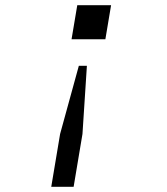

<svg xmlns="http://www.w3.org/2000/svg" viewBox="-20 -536 640 738"><path d="M407 -516 385 -385H255L277 -516ZM177 182 211 -21 283 -283H314L297 -21L263 182Z"/></svg>

Font: iA Writer Duo S
Style: Italic
Weight: 400
Italic angle: -9.5°
Designer: Mike Abbink, Paul van der Laan, Pieter van Rosmalen, Oliver Reichenstein
Foundry: Bold Monday and Information Architects Inc.
Version: Version 2.000